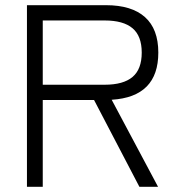

<svg xmlns="http://www.w3.org/2000/svg" viewBox="-20 -721 680 741"><path d="M84 0V-701H389Q488 -701 539.5 -655Q591 -609 591 -518Q591 -347 411 -336L590 0H518L343 -335H145V0ZM145 -394H384Q456 -394 491.5 -424Q527 -454 527 -518Q527 -582 491.5 -612Q456 -642 384 -642H145Z"/></svg>

Font: Zen Kaku Gothic Antique
Style: Regular
Weight: 400
Designer: Yoshimichi Ohira
Foundry: Positype
Version: Version 1.001